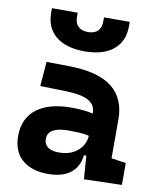

<svg xmlns="http://www.w3.org/2000/svg" viewBox="-87 -851 761 928"><g transform="rotate(10 293.0 -387.0)"><path d="M388.2 4.9 377 -148.4 375 -215.8V-316.9Q375 -358.4 339.6 -377.7Q304.2 -397 234.4 -398.9L102.1 -402.3L111.8 -522.5L224.6 -521Q365.2 -519 433.6 -465.6Q502 -412.1 502 -309.6V-118.2L573.7 -107.4V0ZM212.9 9.8Q130.4 9.8 84.5 -30.8Q38.6 -71.3 38.6 -146Q38.6 -232.9 98.6 -279.3Q158.7 -325.7 269 -325.7Q311.5 -325.7 342.5 -321.3Q373.5 -316.9 405.3 -307.6L383.8 -204.6Q352.5 -211.9 327.6 -213.1Q302.7 -214.4 275.4 -214.4Q172.9 -214.4 172.9 -155.8Q172.9 -129.4 191.4 -115.5Q210 -101.6 245.6 -101.6Q288.6 -101.6 317.4 -117.7Q346.2 -133.8 360.6 -158.7Q375 -183.6 375 -210V-242.2L393.6 -109.4H352.1L369.1 -125Q367.7 -80.1 348.6 -50Q329.6 -20 295.2 -5.1Q260.7 9.8 212.9 9.8ZM283.2 -604.5Q192.4 -604.5 142.3 -645.5Q92.3 -686.5 92.3 -761.7V-782.7H218.8V-761.7Q218.8 -731.9 235.4 -715.6Q252.1 -699.2 283.3 -699.2Q314.5 -699.2 331.1 -715.5Q347.7 -731.8 347.7 -761.7V-782.7H474.1V-761.7Q474.1 -686.5 424.1 -645.5Q374 -604.5 283.2 -604.5Z"/></g></svg>

Font: Cascadia Mono
Style: Regular
Weight: 400
Monospace: yes
Designer: Aaron Bell
Foundry: Saja Typeworks
Version: Version 2102.003